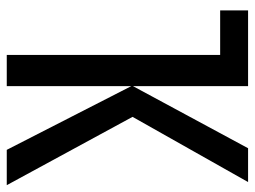

<svg xmlns="http://www.w3.org/2000/svg" viewBox="-113 -641 754 568"><g transform="rotate(90 264.0 -357.0)"><path d="M518.6 -713.9 325.7 -372.1 527.8 0H423.3L234.9 -368.2V0H142.6V-631.3H10.7V-713.9H234.9V-373.5L418.5 -713.9Z"/></g></svg>

Font: Open Sans Condensed Medium
Style: Regular
Weight: 500
Width: 3
Designer: Monotype Design Team
Foundry: Monotype Imaging Inc.
Version: Version 3.000